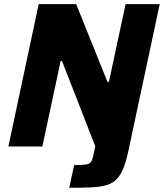

<svg xmlns="http://www.w3.org/2000/svg" viewBox="-20 -708 792 928"><path d="M314.6 199.6 338.4 89.9Q378.8 89.9 396.9 86.9Q414.9 83.9 421.5 72.2Q428.2 60.4 433.2 34.1L440.4 -1.3L279.6 -413.3H273.1L184.8 0H20.5L167 -688H348.2L499.4 -312.2H506.4L587.1 -688H751.9L604.4 3.2Q592.7 61.2 579.2 98Q565.8 134.9 546.1 155.9Q526.5 177 496.5 186.3Q466.6 195.6 422.1 197.6Q377.6 199.6 314.6 199.6Z"/></svg>

Font: Saira Thin
Style: Italic
Weight: 100
Italic angle: -12°
Designer: Hector Gatti with collaboration of the Omnibus-Type team
Foundry: Omnibus-Type
Version: Version 1.101